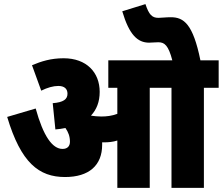

<svg xmlns="http://www.w3.org/2000/svg" viewBox="-20 -916 1086 936"><path d="M478 -210C478 -214 478 -218 478 -222C481 -222 484 -222 486 -222C508 -222 531 -224 552 -231V0H710V-488H816V0H974V-488H1046V-622H957C921 -799 876 -832 813 -832C787 -832 769 -829 752 -829C721 -829 706 -845 689 -896L576 -861C610 -746 651 -708 707 -708C718 -708 737 -710 752 -710C782 -710 801 -695 820 -622H508V-488H552V-361C525 -351 500 -348 473 -348C455 -348 439 -350 425 -352L424 -353C451 -382 466 -420 466 -468C466 -563 402 -632 290 -632C228 -632 181 -617 136 -598L181 -474C211 -489 240 -497 264 -497C294 -497 309 -483 309 -459C309 -432 289 -417 237 -413L250 -285C267 -286 283 -289 299 -292C313 -272 321 -251 321 -225C321 -205 310 -190 285 -190C235 -190 191 -253 154 -387L15 -346C82 -122 170 -53 297 -53C414 -53 478 -110 478 -210Z"/></svg>

Font: Noto Sans Condensed Black
Style: Italic
Weight: 900
Width: 3
Italic angle: -12°
Designer: Monotype Design Team
Foundry: Monotype Imaging Inc.
Version: Version 2.013